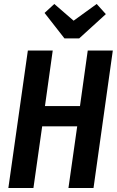

<svg xmlns="http://www.w3.org/2000/svg" viewBox="-20 -945 587 965"><path d="M148 0H22L120 -691H245L206 -412H382L421 -691H547L450 0H324L368 -310H192ZM466 -925 512 -874 378 -752H304L204 -880L253 -925L350 -841Z"/></svg>

Font: Fira Sans Extra Condensed Medium
Style: Italic
Weight: 500
Width: 3
Italic angle: -8°
Designer: Carrois Corporate & Edenspiekermann AG
Foundry: Carrois Corporate GbR & Edenspiekermann AG
Version: Version 4.203